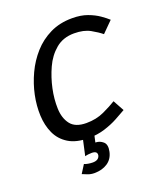

<svg xmlns="http://www.w3.org/2000/svg" viewBox="-126 -593 715 837"><g transform="rotate(-20 231.5 -174.0)"><path d="M196 8Q139 8 103.5 -14Q68 -36 51 -73Q34 -110 32 -156Q30 -202 40 -250Q50 -298 71.5 -344Q93 -390 126 -427Q159 -464 204 -486Q249 -508 306 -508H307Q347 -508 377 -497Q407 -486 428.5 -471Q450 -456 463 -444L414 -395Q396 -410 366.5 -426.5Q337 -443 292 -443Q241 -443 206.5 -414Q172 -385 152 -341Q132 -297 122 -250Q112 -203 113.5 -158.5Q115 -114 137 -85.5Q159 -57 210 -57Q256 -57 292.5 -74Q329 -91 353 -106L381 -55Q362 -44 334.5 -29Q307 -14 272 -3Q237 8 197 8H196ZM186 73Q179 73 170.5 74Q162 75 155 77L172 0H225L217 36Q237 36 252.5 49.5Q268 63 261 95Q254 127 229 143.5Q204 160 168 160Q152 160 137.5 154.5Q123 149 114 145L138 107Q144 110 155.5 112Q167 114 177 114Q205 114 210 93Q213 73 186 73Z"/></g></svg>

Font: Epunda Sans
Style: Italic
Weight: 400
Italic angle: -12.0243°
Designer: Simon Atzbach
Foundry: typofactur
Version: Version 2.204; ttfautohint (v1.8.4.7-5d5b)